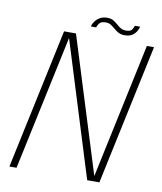

<svg xmlns="http://www.w3.org/2000/svg" viewBox="-92 -920 838 993"><g transform="rotate(10 327.5 -423.0)"><path d="M63 0H25.5L182.5 -737.5H245L468 -23L465 -20.5L617.5 -737.5H655L498 0H434L212 -714L215.5 -715.5ZM566 -829.5Q564 -820.5 556.8 -806.8Q549.5 -793 534.5 -782.5Q519.5 -772 494 -772Q473.5 -772 459.5 -780.2Q445.5 -788.5 434 -799Q424.5 -807 413.8 -813.8Q403 -820.5 387 -820.5Q363.5 -820.5 354 -808.8Q344.5 -797 343 -786.5H314.5Q316.5 -797.5 325.5 -811.2Q334.5 -825 350.8 -835.2Q367 -845.5 390.5 -845.5Q411.5 -845.5 424 -837.5Q436.5 -829.5 447.5 -820Q458 -810 469.8 -803.5Q481.5 -797 496.5 -797Q521 -797 528.2 -808.5Q535.5 -820 538 -829.5Z"/></g></svg>

Font: Epilogue ExtraLight
Style: Italic
Weight: 250
Italic angle: -12°
Designer: Tyler Finck
Foundry: Etcetera Type Co
Version: Version 2.112